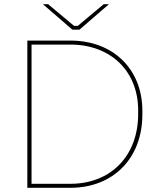

<svg xmlns="http://www.w3.org/2000/svg" viewBox="-20 -893 752 913"><path d="M324 -752H358L498 -873H473L350 -770H332L209 -873H184ZM110 0H315C517 0 657 -139 657 -349V-366C657 -564 518 -700 315 -700H110ZM130 -19V-681H315C504 -681 637 -557 637 -368V-351C637 -152 507 -19 315 -19Z"/></svg>

Font: Fixel Display Thin
Style: Regular
Weight: 100
Designer: AlfaBravo + MacPaw
Foundry: Kyrylo Tkachov, Marchela Mozhyna, Serhii Makarenko, Maria Weinstein, Zakhar Kryvoshyya
Version: Version 1.211